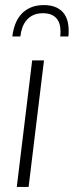

<svg xmlns="http://www.w3.org/2000/svg" viewBox="-20 -735 290 755"><path d="M28.5 0ZM153 -497.5 92.5 0H46L106.5 -497.5ZM152.5 -715Q182.5 -715 202.5 -705.2Q222.5 -695.5 233.8 -678.5Q245 -661.5 248.2 -639.2Q251.5 -617 249 -591.5H217Q219 -610 217 -626.8Q215 -643.5 207.2 -656Q199.5 -668.5 185.2 -675.8Q171 -683 149 -683Q127 -683 111.2 -675.8Q95.5 -668.5 84.8 -656Q74 -643.5 68 -626.8Q62 -610 60 -591.5H28.5Q31.5 -617 39.8 -639.2Q48 -661.5 63 -678.5Q78 -695.5 100.2 -705.2Q122.5 -715 152.5 -715Z"/></svg>

Font: Lato Light
Style: Italic
Weight: 300
Italic angle: -7°
Designer: Lukasz Dziedzic
Foundry: tyPoland Lukasz Dziedzic
Version: Version 2.007; 2014-02-27